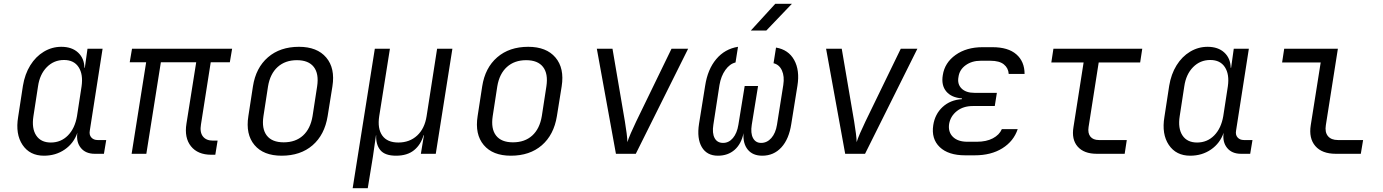

<svg xmlns="http://www.w3.org/2000/svg" viewBox="-20 -805 7240 1005"><path d="M210 10Q136 10 98 -46.5Q60 -103 75 -193L100 -356Q110 -417 138.5 -463Q167 -509 209.5 -534.5Q252 -560 301 -560Q356 -560 388.5 -530Q421 -500 422 -450H424L438 -550H517L450 -121Q446 -99 458 -85.5Q470 -72 491 -72H536L524 0H476Q428 0 403 -31Q378 -62 385 -110Q366 -55 319 -22.5Q272 10 210 10ZM246 -59Q299 -59 335.5 -96Q372 -133 383 -197L407 -353Q416 -416 391.5 -453.5Q367 -491 315 -491Q262 -491 225 -453.5Q188 -416 179 -353L155 -197Q145 -133 169.5 -96Q194 -59 246 -59Z M1086 5Q1015 5 979.5 -39.5Q944 -84 956 -158L1007 -479H822L746 0H669L745 -479H659L671 -550H1195L1183 -479H1083L1032 -154Q1025 -113 1042 -91Q1059 -69 1094 -69H1119L1107 5Z M1454 10Q1359 10 1312 -46Q1265 -102 1280 -197L1304 -353Q1319 -450 1382.5 -505Q1446 -560 1545 -560Q1640 -560 1687.5 -504Q1735 -448 1720 -353L1695 -197Q1679 -99 1616 -44.5Q1553 10 1454 10ZM1465 -60Q1527 -60 1566 -95.5Q1605 -131 1616 -197L1640 -353Q1650 -419 1622.5 -454.5Q1595 -490 1534 -490Q1473 -490 1433.5 -454.5Q1394 -419 1383 -353L1359 -197Q1349 -131 1376.5 -95.5Q1404 -60 1465 -60Z M1826 180 1942 -550H2021L1965 -197Q1955 -132 1981 -95.5Q2007 -59 2065 -59Q2124 -59 2163.5 -95.5Q2203 -132 2213 -197L2268 -550H2348L2261 0H2183L2199 -97H2197Q2183 -48 2147.5 -19Q2112 10 2053 10Q1995 10 1971 -19Q1947 -48 1949 -97H1948L1932 15L1905 180Z M2654 10Q2559 10 2512 -46Q2465 -102 2480 -197L2504 -353Q2519 -450 2582.5 -505Q2646 -560 2745 -560Q2840 -560 2887.5 -504Q2935 -448 2920 -353L2895 -197Q2879 -99 2816 -44.5Q2753 10 2654 10ZM2665 -60Q2727 -60 2766 -95.5Q2805 -131 2816 -197L2840 -353Q2850 -419 2822.5 -454.5Q2795 -490 2734 -490Q2673 -490 2633.5 -454.5Q2594 -419 2583 -353L2559 -197Q2549 -131 2576.5 -95.5Q2604 -60 2665 -60Z M3204 0 3104 -550H3186L3251 -169Q3256 -138 3260 -108Q3264 -78 3264 -61Q3269 -78 3282 -108Q3295 -138 3310 -169L3495 -550H3582L3308 0Z M3738 10Q3680 10 3653.5 -35Q3627 -80 3639 -157L3671 -356Q3684 -442 3729 -495.5Q3774 -549 3843 -560L3830 -478Q3800 -471 3777 -439Q3754 -407 3746 -360L3714 -152Q3707 -108 3720.5 -82.5Q3734 -57 3765 -57Q3795 -57 3816.5 -82.5Q3838 -108 3845 -152L3878 -355H3948L3915 -152Q3908 -108 3921.5 -82.5Q3935 -57 3964 -57Q3995 -57 4017.5 -82.5Q4040 -108 4047 -152L4080 -360Q4087 -405 4073 -436Q4059 -467 4029 -474L4042 -556Q4107 -545 4137 -491Q4167 -437 4154 -356L4122 -157Q4110 -77 4070 -33.5Q4030 10 3970 10Q3920 10 3894 -22Q3868 -54 3872 -108Q3860 -51 3825 -20.5Q3790 10 3738 10ZM3910 -645 4038 -785H4125L3991 -645Z M4404 0 4304 -550H4386L4451 -169Q4456 -138 4460 -108Q4464 -78 4464 -61Q4469 -78 4482 -108Q4495 -138 4510 -169L4695 -550H4782L4508 0Z M5082 8H5032Q4944 8 4899 -35Q4854 -78 4865 -150Q4874 -208 4914 -245Q4954 -282 5015 -286V-290Q4960 -294 4933 -326.5Q4906 -359 4915 -412Q4925 -477 4982 -517.5Q5039 -558 5123 -558H5175Q5257 -558 5300 -520.5Q5343 -483 5343 -418H5260Q5258 -449 5234.5 -468Q5211 -487 5164 -487H5113Q5067 -487 5034.5 -463.5Q5002 -440 4997 -402Q4990 -365 5013 -342Q5036 -319 5081 -319H5198L5187 -250H5072Q5022 -250 4988.5 -223.5Q4955 -197 4948 -156Q4942 -114 4968 -88.5Q4994 -63 5044 -63H5093Q5143 -63 5177 -81Q5211 -99 5224 -129H5307Q5286 -66 5227 -29Q5168 8 5082 8Z M5721 0Q5654 0 5621 -37.5Q5588 -75 5599 -140L5652 -478H5483L5494 -550H5959L5948 -478H5731L5678 -140Q5673 -108 5687.5 -90Q5702 -72 5732 -72H5878L5867 0Z M6210 10Q6136 10 6098 -46.5Q6060 -103 6075 -193L6100 -356Q6110 -417 6138.5 -463Q6167 -509 6209.5 -534.5Q6252 -560 6301 -560Q6356 -560 6388.5 -530Q6421 -500 6422 -450H6424L6438 -550H6517L6450 -121Q6446 -99 6458 -85.5Q6470 -72 6491 -72H6536L6524 0H6476Q6428 0 6403 -31Q6378 -62 6385 -110Q6366 -55 6319 -22.5Q6272 10 6210 10ZM6246 -59Q6299 -59 6335.5 -96Q6372 -133 6383 -197L6407 -353Q6416 -416 6391.5 -453.5Q6367 -491 6315 -491Q6262 -491 6225 -453.5Q6188 -416 6179 -353L6155 -197Q6145 -133 6169.5 -96Q6194 -59 6246 -59Z M6972 0Q6900 0 6865 -40.5Q6830 -81 6841 -150L6893 -478H6691L6702 -550H6983L6920 -150Q6914 -113 6931 -92.5Q6948 -72 6983 -72H7115L7103 0Z"/></svg>

Font: JetBrains Mono NL Light
Style: Italic
Weight: 300
Italic angle: -9°
Designer: Philipp Nurullin, Konstantin Bulenkov
Foundry: JetBrains
Version: Version 2.304; ttfautohint (v1.8.4.7-5d5b)